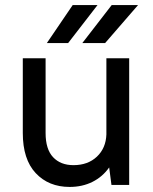

<svg xmlns="http://www.w3.org/2000/svg" viewBox="-20 -730 605 758"><path d="M255 8Q172 8 121 -46.5Q70 -101 70 -205V-500H160V-205Q160 -141 189.5 -109.5Q219 -78 270 -78Q327 -78 362.5 -111.5Q398 -145 400 -199V-500H490V0H420L411 -69Q385 -32 345 -12Q305 8 255 8ZM267 -710H365L249 -560H165ZM421 -710H525L395 -560H305Z"/></svg>

Font: PT Root UI Web Medium
Style: Regular
Weight: 500
Designer: Vitaly Kuzmin
Foundry: ParaType Ltd.
Version: Version 1.001W